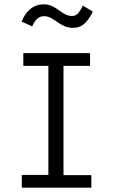

<svg xmlns="http://www.w3.org/2000/svg" viewBox="-20 -869 540 889"><path d="M364 -843C345 -806 334 -795 313 -795C265 -795 242 -849 183 -849C131 -849 98 -814 80 -769L129 -747C145 -783 162 -794 185 -794C230 -794 257 -740 317 -740C357 -740 381 -759 410 -815ZM81 0H403V-58H274V-564H397V-623H88V-564H204V-59H81Z"/></svg>

Font: Inconsolata
Style: Regular
Weight: 400
Monospace: yes
Designer: Raph Levien, Cyreal, Brenton Simpson
Foundry: Raph Levien, Cyreal, Google
Version: Version 3.100